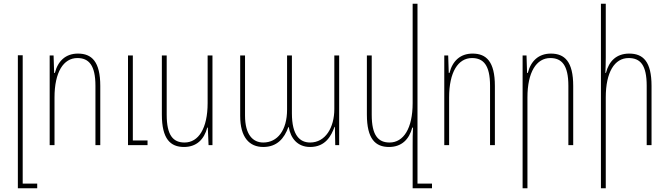

<svg xmlns="http://www.w3.org/2000/svg" viewBox="-20 -780 3595 1032"><path d="M76 232H180V207H102V-483H76Z M247 0H273V-256C273 -392 321 -468 396 -468C457 -468 493 -430 493 -319V0H519V-318C519 -449 473 -492 399 -492C333 -492 291 -452 275 -388H271L268 -482H247ZM668 0H773V-25H694V-482H668Z M1122 -482H1096V-226C1096 -90 1047 -14 972 -14C911 -14 876 -52 876 -163V-482H850V-164C850 -33 896 10 969 10C1036 10 1077 -30 1094 -94H1097L1101 0H1122Z M1395 10C1469 10 1508 -36 1530 -97H1532C1542 -37 1579 10 1647 10C1730 10 1761 -51 1778 -98H1780L1782 0H1803V-482H1777V-194C1777 -94 1729 -14 1647 -14C1592 -14 1549 -52 1549 -171V-482H1523V-191C1523 -79 1471 -14 1395 -14C1340 -14 1297 -55 1297 -159V-482H1271V-157C1271 -42 1320 10 1395 10Z M2224 207V-760H2198V-226C2198 -90 2149 -14 2074 -14C2013 -14 1978 -52 1978 -163V-482H1952V-164C1952 -33 1998 10 2071 10C2138 10 2179 -30 2196 -94H2200C2198 -63 2198 -33 2198 -1V232H2302V207Z M2368 0H2394V-256C2394 -392 2442 -468 2517 -468C2578 -468 2614 -430 2614 -319V0H2640V-318C2640 -449 2594 -492 2520 -492C2454 -492 2412 -452 2396 -388H2392L2389 -482H2368Z M2789 232H2815V-256C2815 -392 2863 -468 2938 -468C2999 -468 3035 -430 3035 -319V0H3061V-318C3061 -449 3015 -492 2941 -492C2875 -492 2833 -452 2817 -388H2813L2810 -482H2789Z M3236 -760H3210V232H3236V-256C3236 -392 3283 -468 3359 -468C3422 -468 3456 -430 3456 -319V0H3482V-318C3482 -449 3437 -492 3362 -492C3294 -492 3253 -452 3237 -388H3234C3235 -417 3236 -443 3236 -472Z"/></svg>

Font: Noto Sans Armenian Condensed Thin
Style: Regular
Weight: 100
Width: 3
Designer: Monotype Design Team
Foundry: Monotype Imaging Inc.
Version: Version 2.008